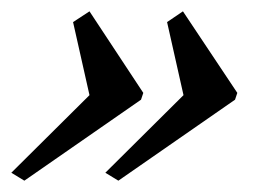

<svg xmlns="http://www.w3.org/2000/svg" viewBox="-56 -371 464 339"><path d="M197 -207 193 -195 -13 -52 -36 -66 102 -203 73 -332 102 -351ZM363 -207 359 -195 153 -52 130 -66 268 -203 239 -332 267 -351Z"/></svg>

Font: Ibarra Real Nova SemiBold
Style: Italic
Weight: 600
Italic angle: -22°
Designer: Jose Maria Ribagorda & Octavio Pardo
Foundry: Octavio Pardo
Version: Version 1.014